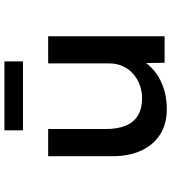

<svg xmlns="http://www.w3.org/2000/svg" viewBox="27 -792 775 869"><g transform="rotate(-90 414.5 -357.5)"><path d="M355 10Q290 10 242.5 -19Q195 -48 168.5 -103.5Q142 -159 142 -236V-527H265V-267Q265 -213 280 -176.5Q295 -140 326 -121Q357 -102 404 -102Q436 -102 464.5 -112.5Q493 -123 515 -142.5Q537 -162 549.5 -189.5Q562 -217 562 -250V-527H685V0H565L563 -110L585 -122Q572 -88 540.5 -57.5Q509 -27 461.5 -8.5Q414 10 355 10ZM259 -641V-725H571V-641Z"/></g></svg>

Font: Lexend Giga Medium
Style: Regular
Weight: 500
Designer: Bonnie Shaver-Troup, Thomas Jockin
Foundry: Lexend
Version: Version 1.007